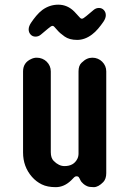

<svg xmlns="http://www.w3.org/2000/svg" viewBox="-20 -771 540 801"><path d="M406.2 -513.7Q423.3 -496.6 423.3 -473.1V-48.8Q423.3 -24.9 411.1 -11.7Q390.1 9.8 371.3 9.8Q352.5 9.8 343.3 5.6Q334 1.5 328.1 -3.9Q318.8 -11.7 315.2 -19.8Q311.5 -27.8 308.6 -31.7Q305.7 -35.6 299.6 -35.6Q293.5 -35.6 289.6 -31.5Q285.6 -27.3 276.9 -18.6Q247.6 9.8 212.6 9.8Q177.7 9.8 154.3 -1.7Q130.9 -13.2 113.3 -33.2Q76.2 -75.7 76.2 -134.8V-473.1Q76.2 -510.3 111.3 -525.4Q121.6 -530.3 133.5 -530.3Q145.5 -530.3 156.2 -525.9Q167 -521.5 174.8 -513.7Q191.9 -496.6 191.9 -473.1V-136.2Q191.9 -111.8 204.1 -99.6Q225.6 -78.1 249 -78.1Q287.6 -78.1 302.7 -108.4Q307.6 -118.2 307.6 -130.4V-473.1Q307.6 -497.1 320.1 -509Q332.5 -521 343 -525.6Q353.5 -530.3 365.5 -530.3Q377.4 -530.3 387.9 -525.9Q398.4 -521.5 406.2 -513.7ZM370.6 -729.5Q380.4 -737.8 392.8 -737.8Q405.3 -737.8 413.3 -729Q421.4 -720.2 421.4 -707.5Q421.4 -694.8 411.4 -680.2Q401.4 -665.5 389.4 -651.4Q377.4 -637.2 363.8 -627Q334 -604.5 301.8 -604.5Q269.5 -604.5 249.5 -618.7Q229.5 -632.8 219.7 -644.5L206.5 -659.2Q203.6 -663.1 198.7 -663.1Q193.8 -663.1 180.7 -651.9L150.4 -626.5Q140.6 -618.2 128.2 -618.2Q115.7 -618.2 107.7 -627Q99.6 -635.7 99.6 -648.4Q99.6 -661.1 109.4 -675.8Q119.1 -690.4 131.1 -704.8Q143.1 -719.2 156.7 -729.5Q187 -751.5 223.1 -751.5Q261.7 -751.5 290.5 -722.2L307.1 -704.1Q311 -700.2 314.2 -696.5Q317.4 -692.9 321.8 -692.9Q327.1 -692.9 340.3 -704.1Z"/></svg>

Font: Supermercado
Style: Regular
Weight: 400
Designer: James Grieshaber
Foundry: James Grieshaber
Version: Version 1.002